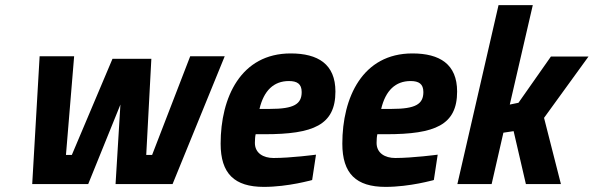

<svg xmlns="http://www.w3.org/2000/svg" viewBox="-20 -720 2322 751"><path d="M106 0H325L451 -311L432 0H655L859 -500H724L575 -114H552L572 -490H420L261 -114H238L270 -500H135Z M995 -294C1012 -366 1051 -403 1110 -403C1142 -403 1160 -392 1160 -360C1160 -313 1130 -294 1036 -294H995ZM1050 -102C1010 -102 977 -121 977 -161C977 -173 978 -187 980 -195H1015C1206 -195 1292 -231 1292 -362C1292 -469 1224 -511 1117 -511C922 -511 843 -339 843 -158C843 -41 897 11 1012 11C1108 11 1201 -16 1201 -16L1216 -115C1216 -115 1118 -102 1050 -102Z M1471 -294C1488 -366 1527 -403 1586 -403C1618 -403 1636 -392 1636 -360C1636 -313 1606 -294 1512 -294H1471ZM1526 -102C1486 -102 1453 -121 1453 -161C1453 -173 1454 -187 1456 -195H1491C1682 -195 1768 -231 1768 -362C1768 -469 1700 -511 1593 -511C1398 -511 1319 -339 1319 -158C1319 -41 1373 11 1488 11C1584 11 1677 -16 1677 -16L1692 -115C1692 -115 1594 -102 1526 -102Z M1949 -201 1989 -207 2037 0H2174L2108 -259L2282 -499H2135L2008 -318L1974 -311L2064 -700H1930L1769 0H1903Z"/></svg>

Font: RazerF5
Style: Bold Italic
Weight: 700
Foundry: Razer Inc.
Version: Version 2